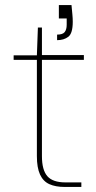

<svg xmlns="http://www.w3.org/2000/svg" viewBox="-20 -740 381 760"><path d="M236 0Q200 0 175.5 -11Q151 -22 138.5 -49Q126 -76 126 -122V-503H34V-521H126L130 -631H146V-522H312V-503H146V-122Q146 -67 167.5 -42.5Q189 -18 239 -18H302V0ZM206 -581V-603Q228 -603 236 -613Q244 -623 244 -642V-667H213V-720H263Q265 -698 266.5 -683Q268 -668 268 -654Q268 -608 250.5 -594.5Q233 -581 206 -581Z"/></svg>

Font: DM Sans 10pt Thin
Style: Regular
Weight: 250
Version: Version 4.004;gftools[0.9.30]